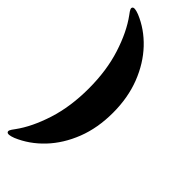

<svg xmlns="http://www.w3.org/2000/svg" viewBox="-276 -763 921 921"><g transform="rotate(45 184.0 -303.0)"><path d="M299.5 -303.5Q299.5 -200.5 266.8 -116.8Q234 -33 177.8 26.5Q121.5 86 50 116Q16 129 8.5 120Q4.5 115 7.5 107.5Q10.5 100 23.5 83Q71.5 17.5 103.2 -81.8Q135 -181 135 -303.5Q135 -425.5 103.2 -524.8Q71.5 -624 23.5 -689.5Q10.5 -706.5 7.5 -714Q4.5 -721.5 8.5 -726.5Q16 -735.5 50 -722.5Q121.5 -693 177.8 -633.5Q234 -574 266.8 -490Q299.5 -406 299.5 -303.5Z"/></g></svg>

Font: Fraunces 72pt Black
Style: Regular
Weight: 900
Version: Version 1.000;[0bf87f6ff]